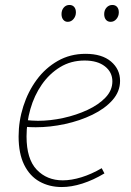

<svg xmlns="http://www.w3.org/2000/svg" viewBox="-20 -747 530 774"><path d="M229 7Q179 7 139.5 -15Q100 -37 77.5 -82.5Q55 -128 55 -197Q55 -259 74 -318.5Q93 -378 128 -425.5Q163 -473 213 -501.5Q263 -530 325 -530Q391 -530 427.5 -499Q464 -468 464 -421Q464 -378 433.5 -343.5Q403 -309 352.5 -284.5Q302 -260 242 -247Q182 -234 124 -234Q111 -234 101 -234.5Q91 -235 80 -236L84 -263Q95 -262 107.5 -261Q120 -260 133 -260Q183 -260 235.5 -271.5Q288 -283 333 -304Q378 -325 405.5 -354Q433 -383 433 -419Q433 -456 403 -479.5Q373 -503 321 -503Q266 -503 222.5 -476.5Q179 -450 148.5 -406Q118 -362 102.5 -307.5Q87 -253 87 -197Q87 -106 128 -63Q169 -20 233 -20Q268 -20 308.5 -32.5Q349 -45 390 -69L401 -48Q356 -21 312 -7Q268 7 229 7ZM253 -659Q242 -659 235 -667.5Q228 -676 228 -690Q228 -706 237 -716.5Q246 -727 260 -727Q272 -727 279 -719Q286 -711 286 -697Q286 -682 276.5 -670.5Q267 -659 253 -659ZM426 -659Q414 -659 407 -667.5Q400 -676 400 -690Q400 -706 409.5 -716.5Q419 -727 433 -727Q445 -727 452 -719Q459 -711 459 -697Q459 -682 449.5 -670.5Q440 -659 426 -659Z"/></svg>

Font: Bitter Thin ExtraLight
Style: Italic
Weight: 250
Italic angle: -9°
Version: Version 2.002